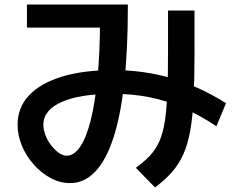

<svg xmlns="http://www.w3.org/2000/svg" viewBox="-20 -765 1040 841"><path d="M287 37Q243 37 202 15Q161 -7 128 -44Q95 -81 76 -126.5Q57 -172 57 -219Q57 -294 107.5 -347.5Q158 -401 252 -429.5Q346 -458 476 -458Q610 -458 731 -422.5Q852 -387 970 -313L928 -212Q851 -263 779 -294Q707 -325 633 -339.5Q559 -354 476 -354Q331 -354 250.5 -318.5Q170 -283 170 -219Q170 -197 179 -173Q188 -149 204 -128.5Q220 -108 237.5 -95.5Q255 -83 272 -83Q305 -83 332 -123.5Q359 -164 378 -241Q397 -318 407.5 -428.5Q418 -539 418 -678L447 -644H98V-745H540V-735Q540 -545 524 -400.5Q508 -256 476 -159Q444 -62 396.5 -12.5Q349 37 287 37ZM575 -30Q612 -57 637 -83.5Q662 -110 678 -146Q694 -182 702 -233.5Q710 -285 713 -360Q716 -435 716 -542V-719H832V-536Q832 -420 828 -335.5Q824 -251 813 -191Q802 -131 782.5 -88Q763 -45 733 -11Q703 23 659 56Z"/></svg>

Font: M PLUS 1 Thin SemiBold
Style: Regular
Weight: 600
Version: Version 1.001